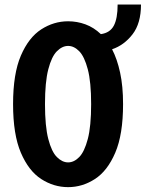

<svg xmlns="http://www.w3.org/2000/svg" viewBox="-20 -798 630 830"><path d="M274.5 11Q212.5 11 158.2 -24Q104 -59 70.2 -137.8Q36.5 -216.5 36.5 -348Q36.5 -479 70.2 -557.5Q104 -636 158.2 -671Q212.5 -706 274.5 -706Q313 -706 349.2 -692.8Q385.5 -679.5 416 -650.5Q455.5 -656 472 -687Q488.5 -718 488.5 -778.5H589.5Q589.5 -697 553 -649.8Q516.5 -602.5 464.5 -585Q486.5 -543 499.2 -484.2Q512 -425.5 512 -348Q512 -216.5 478.2 -137.8Q444.5 -59 390.2 -24Q336 11 274.5 11ZM274.5 -96Q300 -96 322.5 -119Q345 -142 359.5 -197Q374 -252 374 -348Q374 -443.5 359.5 -498.5Q345 -553.5 322.5 -576.5Q300 -599.5 274.5 -599.5Q249 -599.5 226 -576.5Q203 -553.5 188.8 -498.5Q174.5 -443.5 174.5 -348Q174.5 -252 188.8 -197Q203 -142 226 -119Q249 -96 274.5 -96Z"/></svg>

Font: Trispace SemiCondensed SemiBold
Style: Regular
Weight: 600
Width: 4
Designer: Tyler Finck
Foundry: Etcetera Type Company
Version: Version 1.210; ttfautohint (v1.8.3)